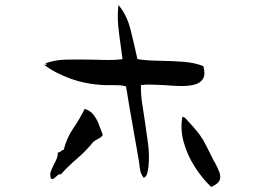

<svg xmlns="http://www.w3.org/2000/svg" viewBox="-20 -762 1040 760"><path d="M785 -500Q794 -467 783.5 -450Q773 -433 749.5 -427Q726 -421 695 -421.5Q664 -422 632 -425Q605 -426 580.5 -427Q556 -428 538 -425Q537 -393 542 -357.5Q547 -322 553 -285Q560 -240 566 -194Q572 -148 568 -105Q567 -94 563.5 -78.5Q560 -63 549 -58Q536 -74 533.5 -96.5Q531 -119 527 -141Q517 -200 503.5 -275Q490 -350 479 -420Q466 -424 452.5 -424.5Q439 -425 424 -425Q417 -425 410 -425Q403 -425 396 -425Q323 -428 261 -450Q199 -472 154 -506Q164 -505 165.5 -507Q167 -509 159 -511Q196 -525 243 -526Q290 -527 339 -526Q372 -525 404 -524.5Q436 -524 465 -528Q463 -541 461.5 -554Q460 -567 458 -580Q452 -620 448 -660Q444 -700 449 -742Q482 -703 496.5 -645.5Q511 -588 524 -528Q561 -522 609 -521.5Q657 -521 704.5 -517.5Q752 -514 785 -500ZM387 -228Q381 -218 369.5 -213Q358 -208 349 -200Q321 -165 286.5 -135.5Q252 -106 221 -72Q214 -73 209.5 -69.5Q205 -66 201 -62Q197 -58 192.5 -55Q188 -52 182 -55Q176 -70 181 -83Q186 -96 193 -110Q199 -121 204 -133Q209 -145 209 -158Q217 -159 221 -163.5Q225 -168 232 -169Q245 -218 270 -254Q295 -290 315 -331Q338 -324 350.5 -307.5Q363 -291 371 -270Q379 -249 387 -228ZM824 -130Q825 -127 826.5 -124.5Q828 -122 830 -120Q842 -97 848.5 -79.5Q855 -62 849 -48Q843 -34 816 -22Q780 -56 750.5 -102.5Q721 -149 707 -200Q693 -251 702 -300Q710 -298 713.5 -294.5Q717 -291 724 -283Q736 -270 747 -257.5Q758 -245 771 -228Q786 -207 798 -182Q810 -157 824 -130Z"/></svg>

Font: Yuji Boku
Style: Regular
Weight: 400
Designer: Kataoka Yuji
Foundry: Kinuta Font Factory
Version: Version 3.002